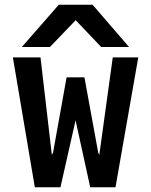

<svg xmlns="http://www.w3.org/2000/svg" viewBox="-20 -793 640 813"><path d="M34.5 -550H151.5L199.5 -137.5L204.5 -146L262 -465.5H337.5L396 -146L400.5 -137.5L457.5 -550H565.5L469 0H362L300 -283.5L236 0H127.5ZM229 -773H372L526.5 -594H408.5L300.5 -707.5L191.5 -594H72.5Z"/></svg>

Font: JuliaMono SemiBold
Style: Regular
Weight: 600
Monospace: yes
Designer: cormullion
Foundry: corm
Version: Version 0.055; ttfautohint (v1.8.4)